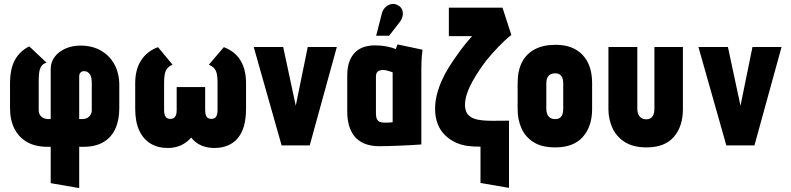

<svg xmlns="http://www.w3.org/2000/svg" viewBox="-20 -740 4023 977"><path d="M31 -314V-190Q31 -129 53.5 -85Q76 -41 118 -17Q160 7 222 7H238V192L383 217V7H405Q466 7 506.5 -17Q547 -41 567 -85Q587 -129 587 -190V-308Q587 -366 563 -411Q539 -456 494.5 -482Q450 -508 390 -508Q348 -508 313.5 -493Q279 -478 258.5 -451Q238 -424 238 -389V-134H225Q214 -134 203 -138.5Q192 -143 184.5 -153.5Q177 -164 177 -180V-328Q177 -348 179 -367.5Q181 -387 189.5 -401.5Q198 -416 217 -421L129 -504Q82 -481 56.5 -436Q31 -391 31 -314ZM398 -134H383V-352Q383 -360 386 -365.5Q389 -371 394 -374.5Q399 -378 407 -378Q419 -378 427 -372.5Q435 -367 439.5 -358.5Q444 -350 445.5 -340Q447 -330 447 -321V-180Q447 -166 440.5 -155.5Q434 -145 423 -139.5Q412 -134 398 -134Z M1119 -500 1043 -411Q1059 -404 1069 -393.5Q1079 -383 1083 -365.5Q1087 -348 1087 -320V-180Q1087 -163 1083 -153Q1079 -143 1072 -139Q1065 -135 1056 -135Q1047 -135 1039.5 -138.5Q1032 -142 1028 -152Q1024 -162 1024 -180V-297H879V-180Q879 -162 874.5 -152Q870 -142 862.5 -138.5Q855 -135 846 -135Q837 -135 830 -139Q823 -143 819 -153Q815 -163 815 -180V-320Q815 -348 819 -365.5Q823 -383 832.5 -393.5Q842 -404 858 -411L784 -500Q729 -480 698.5 -433.5Q668 -387 668 -316V-187Q668 -120 688.5 -76Q709 -32 746 -9.5Q783 13 834 13Q858 13 879.5 7Q901 1 919.5 -11Q938 -23 953 -40Q966 -23 984 -11Q1002 1 1024 7Q1046 13 1070 13Q1148 13 1190 -37Q1232 -87 1232 -187V-316Q1232 -387 1203.5 -433Q1175 -479 1119 -500Z M1271 -501 1413 0H1556L1694 -501H1546L1485 -202L1421 -501Z M2130 -487 2003 -514Q1999 -506 1996.5 -498Q1994 -490 1994 -490Q1988 -493 1973 -497.5Q1958 -502 1936.5 -505.5Q1915 -509 1887 -509Q1859 -509 1834 -501.5Q1809 -494 1789.5 -476Q1770 -458 1758.5 -428.5Q1747 -399 1747 -355V-170Q1747 -135 1755.5 -103.5Q1764 -72 1782.5 -48Q1801 -24 1833 -10Q1865 4 1911 4Q1934 4 1962 3Q1990 2 2019 1Q2048 0 2071.5 -1.5Q2095 -3 2109.5 -4Q2124 -5 2124 -5V-390Q2124 -407 2125 -431.5Q2126 -456 2130 -487ZM1893 -163V-351Q1893 -363 1897 -369.5Q1901 -376 1906.5 -379Q1912 -382 1918.5 -383Q1925 -384 1929 -384Q1934 -384 1940 -383Q1946 -382 1953 -380Q1960 -378 1966.5 -376Q1973 -374 1978 -372V-118Q1972 -118 1966.5 -117Q1961 -116 1956 -116Q1951 -116 1945.5 -116Q1940 -116 1935 -116Q1922 -116 1912.5 -120Q1903 -124 1898 -134Q1893 -144 1893 -163ZM2015 -629Q2025 -642 2028.5 -658Q2032 -674 2027 -689Q2022 -704 2005 -713Q1988 -723 1970.5 -719Q1953 -715 1941 -703Q1929 -691 1924 -675L1894 -558H1960Z M2582 -562 2537 -701H2264V-556H2382Q2364 -535 2350.5 -519Q2337 -503 2328 -490.5Q2319 -478 2311 -467Q2287 -434 2265.5 -400Q2244 -366 2228 -330Q2212 -294 2203 -258Q2194 -222 2194 -185Q2194 -143 2207.5 -108.5Q2221 -74 2247 -50Q2270 -28 2298.5 -15Q2327 -2 2359 2.5Q2391 7 2425 6V191L2570 216V-126Q2541 -126 2512.5 -125.5Q2484 -125 2457.5 -126Q2431 -127 2409.5 -131.5Q2388 -136 2374 -146Q2358 -157 2352 -172.5Q2346 -188 2346 -204Q2346 -233 2356.5 -264Q2367 -295 2384 -325.5Q2401 -356 2420 -384Q2439 -412 2456 -434Q2469 -450 2484.5 -467.5Q2500 -485 2517 -502.5Q2534 -520 2550.5 -535.5Q2567 -551 2582 -562Z M2993 -185V-317Q2993 -409 2944.5 -460.5Q2896 -512 2807 -512Q2744 -512 2701 -489Q2658 -466 2636 -423Q2614 -380 2614 -317V-185Q2614 -130 2634 -86Q2654 -42 2696 -16Q2738 10 2805 10Q2899 10 2946 -43.5Q2993 -97 2993 -185ZM2846 -317V-184Q2846 -170 2842 -158.5Q2838 -147 2829 -140.5Q2820 -134 2805 -134Q2789 -134 2779 -141Q2769 -148 2764.5 -159.5Q2760 -171 2760 -184V-317Q2760 -334 2765.5 -345Q2771 -356 2781 -361.5Q2791 -367 2805 -367Q2819 -367 2828 -361Q2837 -355 2841.5 -344Q2846 -333 2846 -317Z M3455 -185V-501H3310V-184Q3310 -169 3305.5 -157.5Q3301 -146 3292 -139.5Q3283 -133 3268 -133Q3253 -133 3243 -140Q3233 -147 3228 -159Q3223 -171 3223 -184V-501H3076V-185Q3076 -134 3096 -89.5Q3116 -45 3159 -17.5Q3202 10 3270 10Q3363 10 3409 -43.5Q3455 -97 3455 -185Z M3534 -501 3676 0H3819L3957 -501H3809L3748 -202L3684 -501Z"/></svg>

Font: Advent Pro ExtraBold
Style: Regular
Weight: 800
Designer: VivaRado, Andreas Kalpakidis
Foundry: VivaRado, Andreas Kalpakidis
Version: Version 3.000